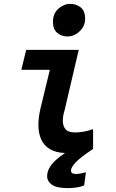

<svg xmlns="http://www.w3.org/2000/svg" viewBox="-20 -781 600 990"><path d="M331 189Q271 189 247 171Q223 153 223 129Q223 107 233.5 87Q244 67 265 47Q286 27 315 8Q267 6 236.5 -12.5Q206 -31 192 -63Q178 -95 178 -137Q178 -178 190 -227L237 -421H90L115 -524H386L313 -212Q308 -197 306 -183.5Q304 -170 304 -159Q304 -130 318.5 -114Q333 -98 367 -98Q386 -98 410 -102Q434 -106 460 -115V-13Q392 32 369 57.5Q346 83 346 98Q346 107 352 111.5Q358 116 373 116Q386 116 401 112.5Q416 109 423 107L414 175Q398 182 376 185.5Q354 189 331 189ZM329 -593Q296 -593 274.5 -612Q253 -631 253 -668Q253 -711 281 -736Q309 -761 342 -761Q374 -761 396.5 -742.5Q419 -724 419 -684Q419 -658 405.5 -637.5Q392 -617 371.5 -605Q351 -593 329 -593Z"/></svg>

Font: Ubuntu Sans Mono SemiBold
Style: Italic
Weight: 600
Italic angle: -13.5°
Monospace: yes
Designer: Dalton Maag Ltd
Foundry: Dalton Maag Ltd
Version: Version 1.006